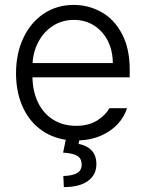

<svg xmlns="http://www.w3.org/2000/svg" viewBox="-20 -558 589 777"><path d="M278.3 -538.1Q338.4 -538.1 390.1 -509.3Q441.9 -480.5 473.4 -421.4Q504.9 -362.3 504.9 -276.4V-245.1H111.3Q112.8 -185.5 134.8 -141.4Q156.7 -97.2 196.3 -73Q235.8 -48.8 288.1 -48.8Q338.4 -48.8 372.3 -69.8Q406.2 -90.8 422.9 -120.1H494.1Q482.9 -84.5 456.1 -55.7Q429.2 -26.9 389.4 -9.3Q349.6 8.3 300.3 10.3L297.9 24.4Q330.1 29.8 350.1 50.3Q370.1 70.8 370.1 106.4Q370.1 149.4 335.9 174.3Q301.8 199.2 238.3 199.2L236.3 154.3Q272.5 153.3 291.5 142.6Q310.5 131.8 310.5 108.4Q310.5 83.5 293 72.8Q275.4 62 235.4 59.6L246.1 7.8Q184.1 -2 138.7 -38.1Q93.3 -74.2 69.1 -131.8Q44.9 -189.5 44.9 -261.7Q44.9 -341.3 74.5 -404.3Q104 -467.3 157.2 -502.7Q210.4 -538.1 278.3 -538.1ZM436.5 -302.7Q436.5 -352.1 416.5 -392.1Q396.5 -432.1 360.6 -454.8Q324.7 -477.5 279.3 -477.5Q232.4 -477.5 195.3 -454.1Q158.2 -430.7 136.5 -390.6Q114.7 -350.6 111.8 -302.7Z"/></svg>

Font: Pretendard GOV Light
Style: Regular
Weight: 300
Designer: Base glyphs from Inter by Rasmus Andersson; Hangeul glyphs from Noto Sans CJK(Source Han Sans) by Jang Soo-young and Kan
Foundry: Kil Hyung-jin
Version: Version 1.309